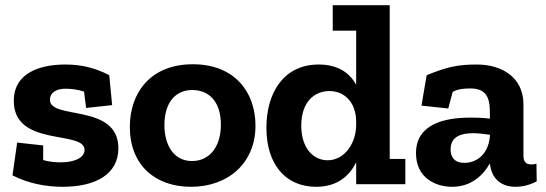

<svg xmlns="http://www.w3.org/2000/svg" viewBox="-20 -708 2098 738"><path d="M435 -138C435 -312 172 -246 172 -324C172 -354 199 -367 232 -367C253 -367 279 -364 303 -356L311 -293L411 -304L400 -419C344 -448 291 -460 231 -460C139 -460 33 -431 33 -320C33 -141 305 -209 305 -132C305 -100 263 -84 214 -84C200 -84 170 -85 146 -93V-149L46 -160L28 -34C88 -3 156 10 221 10C347 10 435 -38 435 -138Z M962 -225C962 -352 884 -461 721 -461C559 -461 479 -352 479 -220C479 -75 575 10 714 10C858 10 962 -82 962 -225ZM829 -229C829 -143 785 -89 718 -89C648 -89 612 -150 612 -227C612 -312 653 -362 719 -362C780 -362 829 -321 829 -229Z M1538 0V-97H1478V-688H1259V-590H1349V-382C1324 -428 1279 -460 1205 -460C1070 -460 1004 -351 1004 -217C1004 -77 1077 10 1195 10C1277 10 1323 -32 1349 -84V0ZM1349 -228C1349 -161 1307 -92 1239 -92C1184 -92 1138 -139 1138 -225C1138 -317 1189 -358 1246 -358C1305 -358 1349 -314 1349 -239Z M1620 -419 1600 -302 1703 -291 1720 -355C1741 -366 1762 -368 1789 -368C1862 -368 1863 -313 1863 -267V-252C1840 -255 1814 -256 1789 -256C1686 -256 1579 -230 1579 -119C1579 -25 1653 10 1718 10C1791 10 1837 -34 1863 -80V-79C1869 -25 1902 10 1962 10C1990 10 2019 2 2043 -11L2042 -79C2035 -77 2029 -76 2023 -76C2002 -76 1992 -85 1992 -111V-307C1992 -410 1910 -460 1813 -460C1739 -460 1699 -451 1620 -419ZM1863 -184C1857 -113 1810 -82 1765 -82C1726 -82 1712 -105 1712 -134C1712 -183 1752 -196 1798 -196C1819 -196 1842 -193 1863 -190Z"/></svg>

Font: Zilla Slab Bold
Style: Regular
Weight: 700
Designer: Typotheque.com
Foundry: Typotheque type foundry
Version: Version 1.3; 2018